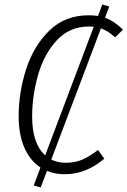

<svg xmlns="http://www.w3.org/2000/svg" viewBox="-20 -764 567 854"><path d="M429 -638 208 -54Q238 -40 272 -40Q315 -40 347.5 -54.5Q380 -69 416 -97L444 -58Q362 11 268 11Q225 11 189 -4L161 70L130 61L160 -19Q114 -49 88.5 -107Q63 -165 63 -247Q63 -352 96 -455.5Q129 -559 199 -627.5Q269 -696 374 -696Q397 -696 416 -693L435 -744L466 -735L447 -685Q489 -670 527 -632L492 -598Q460 -627 429 -638ZM397 -645Q390 -646 375 -646Q289 -646 232 -584Q175 -522 149 -429.5Q123 -337 123 -245Q123 -125 181 -73Z"/></svg>

Font: Fira Sans Condensed Light
Style: Italic
Weight: 300
Width: 3
Italic angle: -8°
Designer: Carrois Corporate & Edenspiekermann AG
Foundry: Carrois Corporate GbR & Edenspiekermann AG
Version: Version 4.203